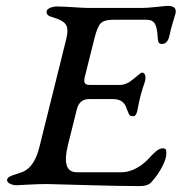

<svg xmlns="http://www.w3.org/2000/svg" viewBox="-20 -626 619 651"><path d="M140 -2Q112 -2 76 0Q40 2 37 2Q24 2 14 -3Q4 -8 4 -15Q4 -22 11.5 -26.5Q19 -31 35.5 -36Q52 -41 59 -44Q98 -62 114 -129L205 -495Q213 -528 203 -543Q193 -558 154 -569Q138 -573 138 -586Q138 -594 149 -599Q160 -604 173 -604Q193 -604 229.5 -601.5Q266 -599 284 -599H459Q479 -599 510.5 -602.5Q542 -606 549 -606Q581 -606 575 -580Q574 -577 566 -550Q558 -523 555 -507Q549 -477 529 -477Q520 -477 517.5 -483Q515 -489 514 -508Q512 -536 504 -547.5Q496 -559 478 -559H363Q334 -559 322 -547.5Q310 -536 300 -495L270 -375Q264 -355 266.5 -346.5Q269 -338 285 -338H387Q409 -338 433.5 -359Q458 -380 461 -380Q470 -380 472.5 -369.5Q475 -359 470 -345Q455 -303 447 -257Q443 -232 432 -232Q422 -232 419 -236Q416 -240 411 -254Q410 -257 409 -259Q399 -290 364 -290H282Q250 -290 241 -257L210 -133Q188 -42 240 -42H391Q431 -42 469 -74Q476 -79 488.5 -93Q501 -107 511.5 -115Q522 -123 531 -123Q540 -123 542 -119.5Q544 -116 544 -105Q544 -87 529 -59Q514 -31 493 -8Q481 5 454 5Q388 5 268.5 1.5Q149 -2 140 -2Z"/></svg>

Font: EB Garamond 08
Style: Italic
Weight: 400
Italic angle: -14°
Version: Version 0.016